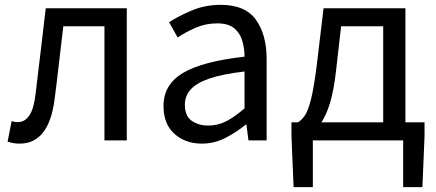

<svg xmlns="http://www.w3.org/2000/svg" viewBox="-20 -577 1790 789"><path d="M61 13.2Q45.4 13.2 34.2 11Q22.9 8.8 11.2 4.9L27.8 -79.1Q34.2 -77.6 39.8 -76.4Q45.4 -75.2 53.2 -75.2Q82 -75.2 100.6 -102.5Q119.1 -129.9 126 -189.9Q136.7 -278.3 147.2 -366.7Q157.7 -455.1 168 -543H501V0H409.2V-469.2H240.2Q231 -394 222.4 -318.4Q213.9 -242.7 204.1 -167Q180.2 13.2 61 13.2Z M809.6 13.2Q741.7 13.2 696.8 -27.1Q651.9 -67.4 651.9 -141.1Q651.9 -229.5 731.7 -277.1Q811.5 -324.7 984.9 -344.2Q984.9 -378.9 975.3 -410.4Q965.8 -441.9 941.7 -461.4Q917.5 -481 872.6 -481Q825.7 -481 783.9 -462.9Q742.2 -444.8 710 -422.9L674.8 -485.8Q711.4 -509.8 766.6 -533.4Q821.8 -557.1 887.7 -557.1Q987.3 -557.1 1031.5 -496.1Q1075.7 -435.1 1075.7 -334V0H1001L992.7 -64.9H989.7Q950.7 -32.7 905.3 -9.8Q859.9 13.2 809.6 13.2ZM835.9 -61Q875 -61 909.9 -78.9Q944.8 -96.7 984.9 -131.8V-283.2Q893.1 -272.5 839.6 -253.9Q786.1 -235.4 762.9 -208.7Q739.7 -182.1 739.7 -147Q739.7 -100.6 767.6 -80.8Q795.4 -61 835.9 -61Z M1265.6 0V191.9H1186.5L1177.7 -17.1V-74.2H1203.6Q1219.2 -82.5 1232.7 -102.3Q1246.1 -122.1 1257.8 -168.2Q1269.5 -214.4 1280.8 -301.8L1309.6 -543H1646V-74.2H1724.6V-17.1L1715.8 191.9H1636.7V0ZM1300.8 -74.2H1554.7V-469.2H1381.8L1360.8 -285.2Q1351.6 -204.1 1335.9 -153.3Q1320.3 -102.5 1300.8 -74.2Z"/></svg>

Font: Source Han Sans CN
Style: Regular
Weight: 400
Designer: Ryoko NISHIZUKA  (kana, bopomofo & ideographs); Paul D. Hunt (Latin, Greek & Cyrillic); Sandoll Communications , Soo-you
Foundry: Adobe
Version: Version 2.004;hotconv 1.0.118;makeotfexe 2.5.65603